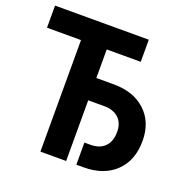

<svg xmlns="http://www.w3.org/2000/svg" viewBox="-123 -811 926 932"><g transform="rotate(20 340.0 -345.0)"><path d="M5.9 -690.4H490.2V-576.2H314.5V-428.7H404.3Q507.8 -428.7 568.8 -371.6Q629.9 -314.5 629.9 -217.8Q629.9 -117.2 569.3 -58.6Q508.8 0 404.3 0H367.2V-114.3H397.5Q446.3 -114.3 472.7 -141.1Q499 -168 499 -217.8Q499 -262.7 471.7 -288.1Q444.3 -313.5 397.5 -313.5H314.5V0H181.6V-576.2H5.9Z"/></g></svg>

Font: Dinish
Style: Bold
Weight: 700
Designer: Bert Driehuis
Foundry: Playbeing
Version: Version 3.006; git-39231f3c-release